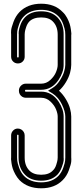

<svg xmlns="http://www.w3.org/2000/svg" viewBox="-20 -818 444 1035"><path d="M202 197Q129 197 85 153Q72 139 62.5 121.5Q53 104 48.5 90Q44 76 42 61Q40 46 39.5 40Q39 34 40 30V-88Q40 -103 50.5 -114Q61 -125 76 -125Q86 -125 94.5 -120Q103 -115 108 -106.5Q113 -98 113 -88V32Q113 75 138 101Q160 124 202 124Q244 124 265 101Q277 90 283 71Q289 52 290 44Q291 36 291 31V-190Q291 -206 282 -228.5Q273 -251 251.5 -271Q230 -291 202 -291H119Q109 -291 100.5 -296Q92 -301 87 -309.5Q82 -318 82 -328V-329Q82 -330 82 -330Q82 -345 93 -356Q104 -367 119 -367H202Q230 -367 251.5 -387Q273 -407 282 -429.5Q291 -452 291 -468V-631Q291 -676 265 -702Q244 -724 202 -724Q160 -724 138 -702Q127 -690 121 -672Q115 -654 114 -645.5Q113 -637 113 -633V-512Q113 -497 102.5 -486.5Q92 -476 76.5 -476Q61 -476 50.5 -486.5Q40 -497 40 -512V-632Q39 -641 40 -654.5Q41 -668 52.5 -699.5Q64 -731 85 -753Q129 -798 202 -798Q275 -798 318 -753Q332 -740 341.5 -722Q351 -704 355.5 -689.5Q360 -675 362 -660Q364 -645 364.5 -639Q365 -633 364 -630V-468Q364 -449 357.5 -425Q351 -401 335 -374.5Q319 -348 298 -329Q319 -310 335 -283.5Q351 -257 357.5 -233Q364 -209 364 -190V30Q365 39 364 53Q363 67 351.5 99Q340 131 318 153Q275 197 202 197ZM72 -88V31Q72 38 73 49Q74 60 83 86Q92 112 109 130Q143 165 202 165Q261 165 295 130Q312 112 321 86Q330 60 331 48.5Q332 37 332 31V-190Q332 -217 313.5 -255.5Q295 -294 262 -315L239 -329L262 -343Q285 -357 301.5 -382.5Q318 -408 325 -430Q332 -452 332 -468V-630Q332 -637 331 -648.5Q330 -660 321 -686.5Q312 -713 295 -730Q261 -765 202 -765Q143 -765 109 -730Q92 -713 83 -687Q74 -661 73 -650Q72 -639 72 -633V-512Q72 -508 76.5 -508Q81 -508 81 -512V-633Q80 -634 81 -648Q82 -662 90.5 -685Q99 -708 115 -725Q146 -757 202 -757Q257 -757 289 -725Q324 -689 323 -631V-468Q323 -429 296 -388Q260 -334 202 -334H119Q115 -334 115 -331Q115 -330 115 -330V-329V-327Q115 -324 119 -324H202Q260 -324 296 -270Q323 -229 323 -190V31Q324 38 323 48.5Q322 59 313 83.5Q304 108 289 124Q257 156 202 156Q146 156 115 124Q80 88 80 31V-88Q80 -92 76 -92Q72 -92 72 -88Z"/></svg>

Font: Soda Fountain
Style: Inline
Weight: 400
Version: Version 1.0